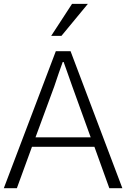

<svg xmlns="http://www.w3.org/2000/svg" viewBox="-22 -986 661 1006"><path d="M164.1 -266.6H453.1L356.4 -534.2Q349.6 -554.7 333.5 -599.1Q317.4 -643.6 311.5 -661.1H306.6Q301.8 -648.4 285.6 -602.1Q269.5 -555.7 262.7 -534.2ZM-2 0 270.5 -717.8H347.7L619.1 0H550.8L472.7 -216.8H145.5L66.4 0ZM246.1 -797.9 355.5 -965.8H438.5L299.8 -797.9Z"/></svg>

Font: Gothic A1 Light
Style: Regular
Weight: 300
Version: Version 2.50